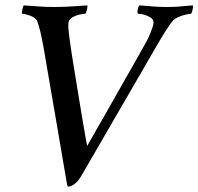

<svg xmlns="http://www.w3.org/2000/svg" viewBox="-20 -689 738 714"><path d="M183 -663Q213 -663 244.5 -665Q276 -667 305 -669Q306 -664 303 -652Q300 -640 297 -638Q294 -638 284.5 -636.5Q275 -635 264.5 -631.5Q254 -628 245.5 -622Q237 -616 235 -606Q234 -603 234 -592Q234 -580 239 -542.5Q244 -505 252 -455.5Q260 -406 269 -351.5Q278 -297 285.5 -251.5Q293 -206 298.5 -176Q304 -146 304 -146Q305 -147 314 -163.5Q323 -180 338.5 -206.5Q354 -233 373 -266.5Q392 -300 412 -335.5Q432 -371 451.5 -405Q471 -439 486 -465.5Q501 -492 510.5 -509.5Q520 -527 521 -528Q525 -535 530 -545Q535 -555 539.5 -566.5Q544 -578 547.5 -588.5Q551 -599 551 -606Q551 -615 543.5 -621Q536 -627 526 -631Q516 -635 506.5 -636.5Q497 -638 493 -638Q490 -640 492 -652.5Q494 -665 499 -669Q526 -667 549.5 -665Q573 -663 601 -663Q617 -663 628.5 -663.5Q640 -664 650.5 -665Q661 -666 672 -667Q683 -668 697 -669Q699 -665 696 -652Q693 -639 690 -638Q687 -638 679 -636.5Q671 -635 661 -632Q651 -629 641 -624.5Q631 -620 624 -613Q613 -601 595 -572.5Q577 -544 561 -516Q534 -469 496 -403.5Q458 -338 418.5 -270Q379 -202 342.5 -138.5Q306 -75 280 -31Q269 -13 256 -4Q243 5 235 5Q231 5 230 -1Q229 -7 228 -11Q208 -128 185.5 -259.5Q163 -391 141 -518Q136 -545 130.5 -569Q125 -593 118 -611Q115 -618 107.5 -623Q100 -628 91.5 -631Q83 -634 74.5 -636Q66 -638 62 -638Q61 -638 61.5 -642.5Q62 -647 63 -652.5Q64 -658 65.5 -663Q67 -668 68 -669Q99 -667 125 -665Q151 -663 183 -663Z"/></svg>

Font: Vermiglione Medium
Style: Italic
Weight: 500
Italic angle: -11°
Version: Version 1.000